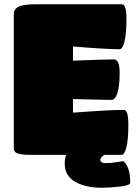

<svg xmlns="http://www.w3.org/2000/svg" viewBox="-20 -730 655 905"><path d="M552 0H128Q79 0 62 -7Q45 -14 45 -29V-662Q45 -688 68.5 -699Q92 -710 153 -710H555Q576 -710 576 -640.5Q576 -571 567 -534.5Q558 -498 543 -498Q478 -498 324 -511V-444Q472 -450 517 -450Q544 -450 544 -387Q544 -324 533.5 -291.5Q523 -259 505 -259L324 -263V-199Q498 -212 564 -212Q585 -212 585 -142Q585 -72 576 -36Q567 0 552 0ZM332 -47Q349 -47 420 -38.5Q491 -30 491 -22Q491 -14 472 -0.5Q453 13 453 23Q453 39 478 39Q503 39 529 34.5Q555 30 560 30Q565 30 573 42Q594 72 594 131Q594 144 545 149.5Q496 155 460 155Q384 155 334.5 127Q285 99 285 40Q285 -19 332 -47Z"/></svg>

Font: Titan One
Style: Regular
Weight: 400
Designer: Rodrigo Fuenzalida
Foundry: Rodrigo Fuenzalida
Version: Version 1.001